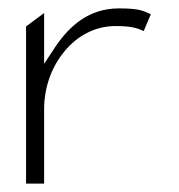

<svg xmlns="http://www.w3.org/2000/svg" viewBox="-20 -467 427 457"><path d="M42 -30H85V-206C85 -266 107 -314 136 -348C162 -378 202 -405 255 -405C289 -405 306 -401 322 -393L339 -433C320 -442 310 -447 263 -447C192 -447 146 -406 112 -356L85 -315V-436L42 -404Z"/></svg>

Font: Charger Sport
Style: HLNrw
Weight: 100
Designer: Jasper
Foundry: Cannot Into Space Fonts
Version: Version 1.1